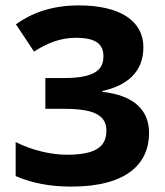

<svg xmlns="http://www.w3.org/2000/svg" viewBox="-20 -774 612 711"><path d="M511 -599C511 -697 424 -754 272 -754C168 -754 95 -724 39 -684L106 -583C153 -613 201 -634 261 -634C338 -634 363 -609 363 -565C363 -518 334 -485 217 -485H148V-371H218C336 -371 374 -343 374 -290C374 -234 339 -201 228 -201C170 -201 99 -217 38 -248V-122C98 -96 165 -83 244 -83C450 -83 532 -168 532 -282C532 -368 474 -421 359 -434V-437C446 -456 511 -504 511 -599Z"/></svg>

Font: Noto Sans Telugu UI
Style: Bold
Weight: 700
Designer: Jelle Bosma - Monotype Design Team
Foundry: Monotype Imaging Inc.
Version: Version 2.005